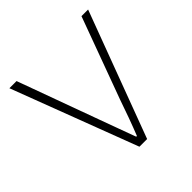

<svg xmlns="http://www.w3.org/2000/svg" viewBox="-146 -643 759 759"><g transform="rotate(-45 233.0 -263.5)"><path d="M213 0 13 -527H53L177 -187Q191 -149 205 -110.5Q219 -72 232 -37H236Q250 -72 264 -110.5Q278 -149 291 -187L416 -527H453L256 0Z"/></g></svg>

Font: Shanggu Sans SC VF
Style: Regular
Weight: 250
Designer: GuiWonder
Version: Version 1.021